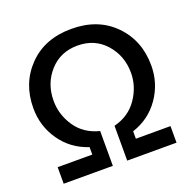

<svg xmlns="http://www.w3.org/2000/svg" viewBox="-135 -910 1039 1043"><g transform="rotate(-20 384.5 -388.0)"><path d="M43.9 -441.4Q43.9 -585 137.2 -680.7Q230.5 -776.4 384.8 -776.4Q538.1 -776.4 631.8 -681.2Q725.6 -585.9 725.6 -441.4Q725.6 -337.9 667.5 -254.4Q609.4 -170.9 510.7 -138.7V-95.7H710.9V0H425.8V-201.2Q513.7 -223.6 561 -293Q608.4 -362.3 608.4 -441.4Q608.4 -540 546.4 -609.9Q484.4 -679.7 384.8 -679.7Q286.1 -679.7 223.6 -610.4Q161.1 -541 161.1 -441.4Q161.1 -361.3 207.5 -292.5Q253.9 -223.6 342.8 -201.2V0H58.6V-95.7H258.8V-138.7Q160.2 -170.9 102.1 -253.9Q43.9 -336.9 43.9 -441.4Z"/></g></svg>

Font: Gothic A1 SemiBold
Style: Regular
Weight: 600
Version: Version 2.50